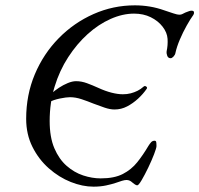

<svg xmlns="http://www.w3.org/2000/svg" viewBox="-20 -685 747 719"><path d="M409 -275Q392 -275 371.5 -282Q351 -289 330 -297Q308 -306 285.5 -313.5Q263 -321 242 -321Q228 -321 204 -316Q180 -311 163 -302L173 -335Q185 -346 201 -356.5Q217 -367 234 -374Q251 -381 265 -381Q285 -381 305.5 -373.5Q326 -366 348 -356Q374 -344 397.5 -338Q421 -332 440 -332Q456 -332 469.5 -335.5Q483 -339 495 -345Q507 -351 517 -360Q522 -365 527.5 -361Q533 -357 529 -352Q516 -333 497 -315.5Q478 -298 456 -286.5Q434 -275 409 -275ZM330 14Q289 14 245 -3.5Q201 -21 163 -54.5Q125 -88 101.5 -135Q78 -182 78 -240Q78 -330 110.5 -407Q143 -484 200 -542Q257 -600 330.5 -632.5Q404 -665 485 -665Q513 -665 540.5 -660.5Q568 -656 596 -646Q615 -640 629 -635Q643 -630 653 -630Q658 -630 663 -632.5Q668 -635 674 -638Q680 -640 686 -642.5Q692 -645 697 -645Q706 -645 706.5 -639Q707 -633 704 -629Q693 -614 679 -589Q665 -564 653.5 -537Q642 -510 637 -487Q636 -480 630 -473.5Q624 -467 619 -467Q610 -467 606.5 -475.5Q603 -484 604 -493Q609 -516 607.5 -539.5Q606 -563 589 -585Q572 -607 544.5 -620.5Q517 -634 482 -634Q439 -634 394 -614Q349 -594 308.5 -557.5Q268 -521 235.5 -471Q203 -421 184.5 -360.5Q166 -300 166 -232Q166 -171 183.5 -130Q201 -89 229.5 -64Q258 -39 291.5 -28Q325 -17 357 -17Q408 -17 440 -33.5Q472 -50 494 -77.5Q516 -105 536 -139Q541 -147 546 -152.5Q551 -158 559 -158Q564 -158 565 -153Q566 -148 566 -138Q566 -131 557 -107.5Q548 -84 535 -57Q522 -30 510.5 -10.5Q499 9 494 9Q490 9 485 5.5Q480 2 475 -2Q471 -6 465.5 -8.5Q460 -11 454 -11Q447 -11 437 -8Q427 -5 413 0Q398 5 377 9.5Q356 14 330 14Z"/></svg>

Font: EB Garamond
Style: Italic
Weight: 400
Italic angle: -17.2°
Designer: Georg Duffner and Octavio Pardo
Foundry: Georg Duffner
Version: Version 1.001